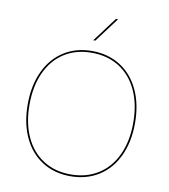

<svg xmlns="http://www.w3.org/2000/svg" viewBox="-96 -982 939 1068"><g transform="rotate(10 373.5 -448.0)"><path d="M71 -348Q71 -454.5 108.2 -534.5Q145.5 -614.5 214 -658.2Q282.5 -702 373 -702Q464 -702 533 -658.2Q602 -614.5 639.5 -534.2Q677 -454 677 -348Q677 -242 639.5 -162Q602 -82 533.2 -38.5Q464.5 5 373 5Q282.5 5 214 -38.5Q145.5 -82 108.2 -162Q71 -242 71 -348ZM373 -5Q462 -5 528.5 -47Q595 -89 631 -166.5Q667 -244 667 -348Q667 -452.5 631 -530.2Q595 -608 528.8 -650Q462.5 -692 373 -692Q284 -692 218.2 -650Q152.5 -608 116.8 -530.2Q81 -452.5 81 -348Q81 -244 116.8 -166.5Q152.5 -89 218.5 -47Q284.5 -5 373 -5ZM472 -901H484L380 -762H368Z"/></g></svg>

Font: HK Grotesk Thin
Style: Regular
Weight: 100
Designer: Alfredo Marco Pradil
Foundry: Hanken Design Co.
Version: Version 3.001